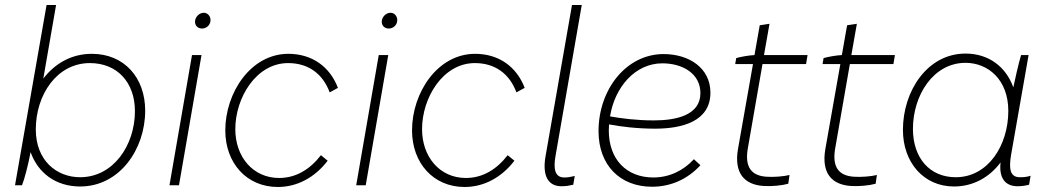

<svg xmlns="http://www.w3.org/2000/svg" viewBox="-20 -740 4188 767"><path d="M40 0H68C78 -25 93 -83 102 -131V-133C131 -50 202 5 300 5C458 5 560 -144 560 -298C560 -430 476 -525 347 -525C265 -525 199 -486 153 -426L204 -720H166ZM300 -32C206 -32 123 -99 123 -223C123 -361 207 -488 339 -488C449 -488 519 -410 519 -296C519 -160 433 -32 300 -32Z M657 0H695L785 -520H747ZM787 -626C805 -626 821 -640 821 -660C821 -675 810 -689 794 -689C776 -689 759 -672 759 -653C759 -638 770 -626 787 -626Z M1090 7C1166 7 1237 -30 1289 -98L1262 -120C1218 -63 1162 -29 1095 -29C991 -29 920 -113 920 -224C920 -349 1003 -488 1131 -488C1213 -488 1270 -444 1297 -371L1330 -389C1298 -473 1227 -525 1132 -525C982 -525 880 -370 880 -219C880 -89 965 7 1090 7Z M1403 0H1441L1531 -520H1493ZM1533 -626C1551 -626 1567 -640 1567 -660C1567 -675 1556 -689 1540 -689C1522 -689 1505 -672 1505 -653C1505 -638 1516 -626 1533 -626Z M1836 7C1912 7 1983 -30 2035 -98L2008 -120C1964 -63 1908 -29 1841 -29C1737 -29 1666 -113 1666 -224C1666 -349 1749 -488 1877 -488C1959 -488 2016 -444 2043 -371L2076 -389C2044 -473 1973 -525 1878 -525C1728 -525 1626 -370 1626 -219C1626 -89 1711 7 1836 7Z M2223 4C2241 4 2252 2 2270 -2L2276 -37C2259 -33 2248 -31 2234 -31C2197 -31 2190 -65 2199 -116L2304 -720H2265L2159 -114C2146 -37 2170 4 2223 4Z M2585 6C2659 6 2727 -24 2778 -80L2752 -104C2710 -58 2653 -31 2590 -31C2482 -31 2412 -104 2412 -219L2413 -243C2461 -234 2525 -226 2597 -226C2705 -226 2818 -255 2818 -370C2818 -468 2733 -524 2631 -524C2481 -524 2371 -382 2371 -216C2371 -81 2456 6 2585 6ZM2417 -275C2436 -393 2518 -487 2626 -487C2707 -487 2778 -446 2778 -368C2778 -280 2682 -259 2592 -259C2523 -259 2462 -267 2417 -275Z M3031 3C3063 5 3104 1 3129 -6L3134 -41C3111 -35 3070 -32 3042 -34C2982 -38 2955 -72 2967 -145L3026 -484H3200L3206 -520H3032L3054 -645L3015 -639L2994 -520C2971 -519 2939 -513 2921 -508L2917 -484H2988L2928 -144C2912 -50 2952 -2 3031 3Z M3380 3C3412 5 3453 1 3478 -6L3483 -41C3460 -35 3419 -32 3391 -34C3331 -38 3304 -72 3316 -145L3375 -484H3549L3555 -520H3381L3403 -645L3364 -639L3343 -520C3320 -519 3288 -513 3270 -508L3266 -484H3337L3277 -144C3261 -50 3301 -2 3380 3Z M4045 4C4061 4 4074 2 4091 -2L4097 -38C4082 -33 4071 -32 4054 -32C4014 -32 4010 -67 4019 -121L4089 -520H4059C4048 -483 4035 -424 4028 -391C3999 -472 3931 -526 3837 -526C3685 -526 3587 -377 3587 -221C3587 -91 3670 5 3791 5C3868 5 3933 -32 3977 -91C3970 -27 3997 4 4045 4ZM3837 -489C3927 -489 4008 -422 4008 -297C4008 -159 3927 -32 3798 -32C3693 -32 3627 -110 3627 -225C3627 -360 3709 -489 3837 -489Z"/></svg>

Font: Fixel Text 20240404 ExtraLight
Style: Italic
Weight: 200
Width: 4
Italic angle: -10°
Designer: AlfaBravo + MacPaw
Foundry: Kyrylo Tkachov, Marchela Mozhyna, Serhii Makarenko, Maria Weinstein, Zakhar Kryvoshyya
Version: Version 1.211;Glyphs 3.2 (3225)